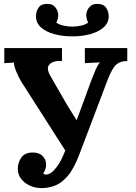

<svg xmlns="http://www.w3.org/2000/svg" viewBox="-20 -946 698 982"><path d="M193 16Q161 16 133 3.5Q105 -9 88 -31.5Q71 -54 71 -83Q71 -114 89 -140Q107 -166 147 -166Q181 -166 198.5 -147.5Q216 -129 216 -104Q216 -81 201 -60Q206 -53 215 -53Q241 -53 270 -92Q282 -108 291.5 -126Q301 -144 314 -176L89 -528Q75 -551 63 -580.5Q51 -610 51 -626L2 -623V-700H297V-634Q254 -637 234 -617.5Q214 -598 238 -557L321 -413Q332 -394 346.5 -371.5Q361 -349 372 -331Q387 -371 405.5 -421.5Q424 -472 447 -535Q458 -563 468 -587Q478 -611 491 -627L414 -623V-700H631V-634Q596 -634 575 -616Q554 -598 531 -539L385 -154Q357 -81 325 -44.5Q293 -8 259.5 4Q226 16 193 16ZM219 -926Q243 -927 255.5 -916Q268 -905 273 -891.5Q278 -878 278 -870Q278 -850 268 -830Q283 -820 305 -815Q327 -810 350 -810Q373 -810 395 -815Q417 -820 431 -830Q421 -850 421 -870Q421 -878 426 -891.5Q431 -905 444 -916Q457 -927 480 -926Q509 -926 522.5 -906.5Q536 -887 536 -863Q536 -829 510 -806Q484 -783 442 -771.5Q400 -760 350 -760Q300 -760 257.5 -771.5Q215 -783 189.5 -806Q164 -829 164 -863Q164 -887 177 -906.5Q190 -926 219 -926Z"/></svg>

Font: Lora
Style: Bold
Weight: 700
Designer: Olga Karpushina, Alexei Vanyashin (Cyrillic)
Foundry: Cyreal
Version: Version 3.006; ttfautohint (v1.8.4.7-5d5b);gftools[0.9.30]